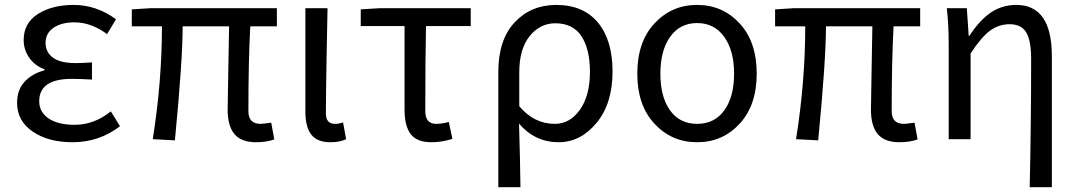

<svg xmlns="http://www.w3.org/2000/svg" viewBox="-20 -577 4465 796"><path d="M281.2 12.7Q179.7 12.7 115.2 -31.7Q50.8 -76.2 50.8 -150.4Q50.8 -205.1 82.5 -238.8Q114.3 -272.5 164.1 -285.2V-290Q124 -304.7 101.1 -337.9Q78.1 -371.1 78.1 -411.1Q78.1 -481.4 137.2 -519Q196.3 -556.6 285.2 -556.6Q379.9 -556.6 460.9 -497.1L423.8 -435.5Q358.4 -484.4 288.1 -484.4Q235.4 -484.4 202.1 -461.9Q168.9 -439.5 168.9 -399.4Q168.9 -360.4 199.7 -337.9Q230.5 -315.4 293.9 -315.4Q322.3 -315.4 361.3 -318.4V-247.1Q314.5 -250 277.3 -250Q142.6 -250 142.6 -157.2Q142.6 -112.3 181.6 -85.9Q220.7 -59.6 290 -59.6Q370.1 -59.6 439.5 -115.2L477.5 -53.7Q390.6 12.7 281.2 12.7Z M1042 12.7Q980.5 12.7 952.1 -21Q923.8 -54.7 923.8 -122.1Q923.8 -148.4 926.3 -276.4Q928.7 -404.3 929.7 -467.8H737.3Q737.3 -328.1 705.1 4.9L613.3 0Q651.4 -239.3 651.4 -467.8H526.4V-538.1L603.5 -543H1127.9V-467.8H1017.6Q1009.8 -326.2 1009.8 -116.2Q1009.8 -63.5 1060.5 -63.5Q1068.4 -63.5 1104.5 -68.4L1117.2 1Q1085 12.7 1042 12.7Z M1349.6 12.7Q1294.9 12.7 1270.5 -19Q1246.1 -50.8 1246.1 -113.3V-543H1337.9Q1336.9 -501 1334 -341.8Q1331.1 -182.6 1331.1 -106.4Q1331.1 -63.5 1369.1 -63.5Q1384.8 -63.5 1402.3 -69.3L1415 0Q1389.6 12.7 1349.6 12.7Z M1768.6 12.7Q1709 12.7 1683.1 -20.5Q1657.2 -53.7 1657.2 -122.1V-468.8H1475.6V-538.1L1553.7 -543H1931.6V-468.8H1746.1Q1743.2 -345.7 1743.2 -116.2Q1743.2 -63.5 1788.1 -63.5Q1812.5 -63.5 1840.8 -71.3L1855.5 -1Q1810.5 12.7 1768.6 12.7Z M2045.9 199.2V-278.3Q2045.9 -412.1 2113.8 -484.4Q2181.6 -556.6 2286.1 -556.6Q2398.4 -556.6 2459 -483.4Q2519.5 -410.2 2519.5 -280.3Q2519.5 -147.5 2453.1 -67.4Q2386.7 12.7 2295.9 12.7Q2198.2 12.7 2131.8 -64.5Q2136.7 95.7 2137.7 199.2ZM2280.3 -63.5Q2342.8 -63.5 2384.3 -122.1Q2425.8 -180.7 2425.8 -279.3Q2425.8 -373 2390.6 -426.8Q2355.5 -480.5 2282.2 -480.5Q2218.8 -480.5 2175.8 -427.2Q2132.8 -374 2132.8 -276.4V-136.7Q2194.3 -63.5 2280.3 -63.5Z M2622.1 -271.5Q2622.1 -403.3 2693.4 -480Q2764.6 -556.6 2870.1 -556.6Q2975.6 -556.6 3046.4 -480Q3117.2 -403.3 3117.2 -271.5Q3117.2 -140.6 3046.4 -64Q2975.6 12.7 2870.1 12.7Q2764.6 12.7 2693.4 -64Q2622.1 -140.6 2622.1 -271.5ZM2757.8 -119.6Q2797.9 -63.5 2870.1 -63.5Q2942.4 -63.5 2982.9 -119.6Q3023.4 -175.8 3023.4 -271.5Q3023.4 -367.2 2982.4 -424.3Q2941.4 -481.4 2870.1 -481.4Q2798.8 -481.4 2758.3 -424.3Q2717.8 -367.2 2717.8 -271.5Q2717.8 -175.8 2757.8 -119.6Z M3709 12.7Q3647.5 12.7 3619.1 -21Q3590.8 -54.7 3590.8 -122.1Q3590.8 -148.4 3593.3 -276.4Q3595.7 -404.3 3596.7 -467.8H3404.3Q3404.3 -328.1 3372.1 4.9L3280.3 0Q3318.4 -239.3 3318.4 -467.8H3193.4V-538.1L3270.5 -543H3794.9V-467.8H3684.6Q3676.8 -326.2 3676.8 -116.2Q3676.8 -63.5 3727.5 -63.5Q3735.4 -63.5 3771.5 -68.4L3784.2 1Q3752 12.7 3709 12.7Z M4249 199.2Q4254.9 -66.4 4254.9 -332Q4254.9 -409.2 4234.4 -442.9Q4213.9 -476.6 4166 -476.6Q4121.1 -476.6 4085 -450.2Q4048.8 -423.8 4003.9 -355.5V0H3913.1V-393.6Q3913.1 -478.5 3905.3 -543H3988.3L3996.1 -428.7H3999Q4042 -494.1 4088.4 -525.4Q4134.8 -556.6 4193.4 -556.6Q4340.8 -556.6 4340.8 -343.8V199.2Z"/></svg>

Font: Bpmf Zihi Sans Regular
Style: Regular
Weight: 400
Foundry: But Ko
Version: Version 1.320